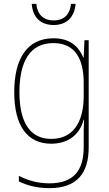

<svg xmlns="http://www.w3.org/2000/svg" viewBox="-20 -737 564 998"><path d="M373 -717H349C344 -666 317 -631 259 -631C203 -631 173 -665 169 -717H145C150 -645 193 -607 259 -607C326 -607 367 -647 373 -717ZM258 -538C120 -538 54 -431 54 -258C54 -79 125 10 246 10C335 10 394 -37 415 -115H417C415 -75 415 -51 415 -15V29C415 148 363 216 237 216C173 216 121 199 78 177V206C120 226 170 241 237 241C383 241 441 160 441 29V-528H419L415 -438H413C390 -493 346 -538 258 -538ZM258 -513C376 -513 415 -422 415 -307V-237C415 -132 380 -15 246 -15C139 -15 81 -97 81 -258C81 -415 134 -513 258 -513Z"/></svg>

Font: Noto Sans Hebrew SemiCondensed Thin
Style: Regular
Weight: 100
Width: 4
Designer: Monotype Design Team
Foundry: Monotype Imaging Inc.
Version: Version 2.004